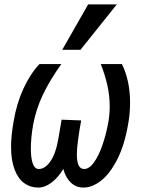

<svg xmlns="http://www.w3.org/2000/svg" viewBox="-20 -836 640 868"><path d="M30 -173.5Q30 -221 41.5 -287Q55 -368 85.8 -435Q116.5 -502 158.5 -546.5H257.5Q206.5 -476 174.5 -409Q142.5 -342 129.5 -270.5Q119.5 -213.5 119.5 -163Q119.5 -121 128.2 -96.5Q137 -72 155.5 -72Q184 -72 208 -106.8Q232 -141.5 243 -204.5L258.5 -295L347 -291.5Q339.5 -253.5 332.5 -200Q327.5 -165 327.5 -137.5Q327.5 -72 360 -72Q383.5 -72 405 -102Q426.5 -132 443.2 -180.5Q460 -229 470 -285Q476 -321 476 -355Q476 -402 465.8 -448.8Q455.5 -495.5 435.5 -546.5H531Q548.5 -512 558.2 -467.8Q568 -423.5 568 -372.5Q568 -321.5 559 -273Q542.5 -178.5 509.5 -114.2Q476.5 -50 436.5 -19Q396.5 12 357.5 12Q324 12 300.2 -10.5Q276.5 -33 266 -72.5Q243.5 -33.5 213.2 -10.8Q183 12 153 12Q117 12 89.2 -8.2Q61.5 -28.5 45.8 -70Q30 -111.5 30 -173.5ZM261.5 -611 378.5 -816H508L344 -611Z"/></svg>

Font: JuliaMono MediumItalic
Style: Regular
Weight: 500
Italic angle: -9°
Monospace: yes
Designer: cormullion
Foundry: corm
Version: Version 0.049; ttfautohint (v1.8.4)